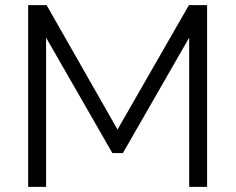

<svg xmlns="http://www.w3.org/2000/svg" viewBox="-20 -730 920 750"><path d="M719 0V-583L460 -132H419L160 -583V0H90V-710H162L439 -224L718 -710H789V0Z"/></svg>

Font: IngvarSans
Style: Regular
Weight: 400
Version: Version 1.000